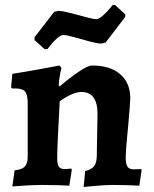

<svg xmlns="http://www.w3.org/2000/svg" viewBox="-20 -734 610 762"><path d="M364 -111 367 -282Q367 -369 303 -369Q269 -369 217 -332Q207 -150 207 -108Q207 -82 213.5 -72.5Q220 -63 237 -63Q244 -63 252 -64Q260 -65 263 -65L265 -60L255 3Q244 2 213 1Q182 0 149 0Q117 0 78.5 2.5Q40 5 29 6L38 -58Q67 -61 78.5 -73Q90 -85 90 -113V-323Q90 -358 79.5 -370.5Q69 -383 41 -383H28L24 -388L29 -441Q87 -450 143.5 -460.5Q200 -471 216 -474L224 -464Q222 -458 218 -437Q214 -416 213 -395L217 -391Q250 -420 289 -447Q328 -474 346 -474Q417 -474 457 -439.5Q497 -405 497 -344Q497 -328 489 -238Q479 -138 479 -109Q479 -83 486 -72.5Q493 -62 510 -62L540 -63L542 -59L533 3Q521 2 489 1Q457 0 424 0Q400 0 362 3.5Q324 7 312 8L318 -55Q342 -61 352.5 -73.5Q363 -86 364 -111ZM117 -586 195 -687 212 -691Q224 -691 246.5 -685.5Q269 -680 292 -674Q297 -673 323.5 -665.5Q350 -658 362 -658Q372 -658 386.5 -670.5Q401 -683 412.5 -696.5Q424 -710 427 -714H437L477 -677V-667L399 -565L382 -561Q362 -561 302 -579Q297 -580 270.5 -587.5Q244 -595 232 -595Q221 -595 207 -582.5Q193 -570 182 -556.5Q171 -543 168 -539H157L117 -575Z"/></svg>

Font: Sahitya
Style: Bold
Weight: 700
Designer: Juan Pablo del Peral
Foundry: Juan Pablo del Peral (http://www.huertatipografica.com)
Version: Version 1.001;PS 001.000;hotconv 1.0.70;makeotf.lib2.5.58329